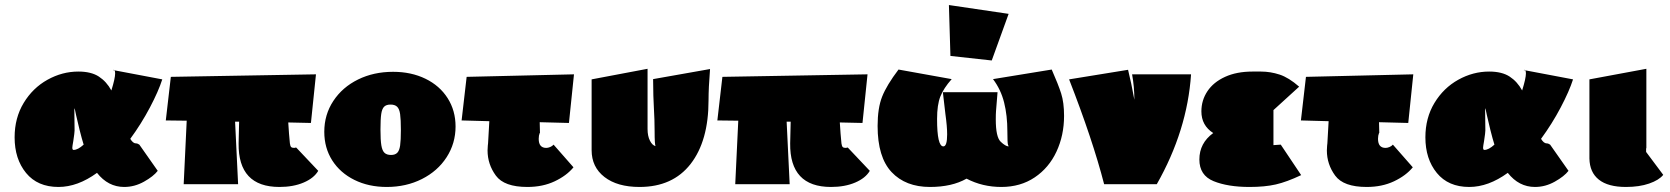

<svg xmlns="http://www.w3.org/2000/svg" viewBox="-20 -731 6628 762"><path d="M434 -452 428 -453Q433 -455 434 -452ZM533 -157 606 -53Q589 -31 551.5 -10Q514 11 473 11Q409 11 365 -45Q288 11 212 11Q129 11 83.5 -44.5Q38 -100 38 -186Q38 -263 74 -322.5Q110 -382 168.5 -414.5Q227 -447 291 -447Q342 -447 372.5 -427Q403 -407 422 -372Q437 -420 437 -440Q437 -449 434 -452L624 -416Q609 -369 575 -304.5Q541 -240 497 -180Q508 -162 519 -162Q526 -162 533 -157ZM312 -157Q305 -179 296 -215L282 -274Q277 -301 275 -301L276 -213Q276 -205 271 -172Q267 -150 267 -145Q267 -136 272 -136Q289 -136 312 -157Z M1243 -53Q1226 -24 1185 -6.5Q1144 11 1089 11Q925 11 927 -162L929 -248H913L925 0H709L721 -252L638 -253L658 -426L1234 -436L1214 -243L1124 -245L1127 -201Q1129 -173 1130.5 -162Q1132 -151 1135.5 -147.5Q1139 -144 1148 -144Q1150 -144 1152.5 -145Q1155 -146 1156 -145Z M1267 -208Q1267 -276 1303 -330.5Q1339 -385 1401 -415.5Q1463 -446 1540 -446Q1612 -446 1668.5 -418.5Q1725 -391 1756.5 -341.5Q1788 -292 1788 -229Q1788 -162 1752.5 -107Q1717 -52 1654.5 -20.5Q1592 11 1515 11Q1443 11 1386.5 -17Q1330 -45 1298.5 -94.5Q1267 -144 1267 -208ZM1571 -215Q1571 -257 1568 -278Q1565 -299 1556 -307.5Q1547 -316 1530 -316Q1513 -316 1504.5 -307.5Q1496 -299 1493 -278.5Q1490 -258 1490 -217Q1490 -175 1493.5 -154Q1497 -133 1506 -124.5Q1515 -116 1532 -116Q1548 -116 1556.5 -124.5Q1565 -133 1568 -153.5Q1571 -174 1571 -215Z M2177 -157 2256 -67Q2229 -34 2181.5 -11.5Q2134 11 2073 11Q1981 11 1948 -34Q1915 -79 1915 -134Q1915 -145 1916 -153Q1917 -161 1917 -162L1922 -250L1812 -253L1832 -426L2258 -436L2238 -243L2122 -246L2123 -203Q2123 -205 2121.5 -201.5Q2120 -198 2119 -192.5Q2118 -187 2118 -180Q2118 -144 2148 -144Q2155 -144 2163.5 -147.5Q2172 -151 2177 -157ZM2123 -201V-203Z M2798 -457Q2792 -382 2792 -333Q2792 -172 2721 -80.5Q2650 11 2518 11Q2430 11 2379 -28.5Q2328 -68 2328 -135V-416L2550 -458V-219Q2550 -191 2559.5 -172.5Q2569 -154 2582 -151Q2578 -155 2578 -211Q2578 -254 2575 -305Q2574 -323 2573 -351.5Q2572 -380 2572 -417Z M3432 -53Q3415 -24 3374 -6.5Q3333 11 3278 11Q3114 11 3116 -162L3118 -248H3102L3114 0H2898L2910 -252L2827 -253L2847 -426L3423 -436L3403 -243L3313 -245L3316 -201Q3318 -173 3319.5 -162Q3321 -151 3324.5 -147.5Q3328 -144 3337 -144Q3339 -144 3341.5 -145Q3344 -146 3345 -145Z M4203 -271Q4203 -194 4173 -129.5Q4143 -65 4086.5 -27Q4030 11 3954 11Q3879 11 3816 -22Q3758 11 3671 11Q3574 11 3518.5 -48Q3463 -107 3463 -231Q3463 -302 3481 -347.5Q3499 -393 3546 -455L3757 -417Q3725 -381 3712 -348Q3699 -315 3699 -259Q3699 -150 3724 -150Q3739 -150 3739 -198Q3739 -229 3732 -279L3722 -365H3939L3933 -291Q3932 -279 3932 -257Q3932 -187 3951.5 -168.5Q3971 -150 3983 -150Q3983 -150 3980.5 -156.5Q3978 -163 3978 -209Q3978 -273 3965 -324.5Q3952 -376 3921 -417L4154 -455Q4180 -396 4191.5 -360Q4203 -324 4203 -271ZM3752 -509 3746 -711 3983 -676 3916 -491Z M4707 -436Q4692 -213 4571 0H4362Q4317 -175 4223 -416L4457 -454Q4470 -402 4482 -335Q4482 -387 4473 -436Z M5144 -36Q5087 -9 5043.5 1Q5000 11 4939 11Q4853 11 4796.5 -12Q4740 -35 4740 -98Q4740 -163 4795 -203Q4748 -233 4748 -289Q4748 -333 4772 -369Q4796 -405 4842 -426Q4888 -447 4951 -447H4984Q5022 -447 5058.5 -435Q5095 -423 5136 -387L5034 -294V-155Q5041 -155 5063 -157Z M5508 -157 5587 -67Q5560 -34 5512.5 -11.5Q5465 11 5404 11Q5312 11 5279 -34Q5246 -79 5246 -134Q5246 -145 5247 -153Q5248 -161 5248 -162L5253 -250L5143 -253L5163 -426L5589 -436L5569 -243L5453 -246L5454 -203Q5454 -205 5452.5 -201.5Q5451 -198 5450 -192.5Q5449 -187 5449 -180Q5449 -144 5479 -144Q5486 -144 5494.5 -147.5Q5503 -151 5508 -157ZM5454 -201V-203Z M6033 -452 6027 -453Q6032 -455 6033 -452ZM6132 -157 6205 -53Q6188 -31 6150.5 -10Q6113 11 6072 11Q6008 11 5964 -45Q5887 11 5811 11Q5728 11 5682.5 -44.5Q5637 -100 5637 -186Q5637 -263 5673 -322.5Q5709 -382 5767.5 -414.5Q5826 -447 5890 -447Q5941 -447 5971.5 -427Q6002 -407 6021 -372Q6036 -420 6036 -440Q6036 -449 6033 -452L6223 -416Q6208 -369 6174 -304.5Q6140 -240 6096 -180Q6107 -162 6118 -162Q6125 -162 6132 -157ZM5911 -157Q5904 -179 5895 -215L5881 -274Q5876 -301 5874 -301L5875 -213Q5875 -205 5870 -172Q5866 -150 5866 -145Q5866 -136 5871 -136Q5888 -136 5911 -157Z M6581 -37Q6564 -16 6525 -2.5Q6486 11 6433 11Q6362 11 6325.5 -18Q6289 -47 6288 -102V-416L6514 -458V-143Q6514 -143 6513.5 -143.5Q6513 -144 6513 -144Q6513 -144 6513 -128ZM6514 -140V-143Q6514 -142 6514.5 -141.5Q6515 -141 6514 -140Z"/></svg>

Font: Ysabeau Black
Style: Regular
Weight: 900
Designer: Christian Thalmann (Catharsis Fonts)
Version: Version 0.003